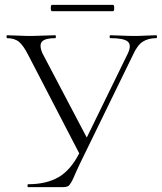

<svg xmlns="http://www.w3.org/2000/svg" viewBox="-20 -770 666 790"><path d="M194 -724Q189 -724 189 -737Q189 -750 194 -750H445Q450 -750 450 -737Q450 -724 445 -724ZM623 -625Q626 -625 626 -619Q626 -613 623 -613Q590 -613 567.5 -598.5Q545 -584 527 -544L331 -142Q320 -120 309.5 -98Q299 -76 293.5 -63.5Q288 -51 282.5 -38.5Q277 -26 273.5 -20.5Q270 -15 266.5 -10Q263 -5 259 -3.5Q255 -2 250.5 -1Q246 0 239 0H96Q93 0 93 -6Q93 -12 96 -12Q170 -12 220 -40.5Q270 -69 306 -139L97 -542Q77 -582 58.5 -597.5Q40 -613 9 -613Q7 -613 7 -619Q7 -625 9 -625Q22 -625 52 -623.5Q82 -622 95 -622Q121 -622 157.5 -623.5Q194 -625 207 -625Q210 -625 210 -619Q210 -613 207 -613Q167 -613 153.5 -599.5Q140 -586 154 -552L337 -204L506 -550Q522 -584 506 -598.5Q490 -613 434 -613Q431 -613 431 -619Q431 -625 434 -625Q448 -625 479 -623.5Q510 -622 535 -622Q554 -622 580 -623.5Q606 -625 623 -625Z"/></svg>

Font: t
Style: Regular
Weight: 300
Designer: Christian Thalmann (Catharsis Fonts)
Version: Version 1.000;PS 002.000;hotconv 1.0.88;makeotf.lib2.5.64775